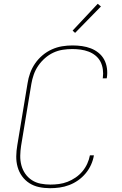

<svg xmlns="http://www.w3.org/2000/svg" viewBox="-20 -982 640 1010"><path d="M243 8Q213 8 185 2Q157 -4 134.5 -18.5Q112 -33 96 -55Q80 -77 72.5 -104Q65 -131 65.5 -160Q66 -189 71 -218L125 -544Q129 -571 138.5 -597.5Q148 -624 164.5 -648Q181 -672 203.5 -691Q226 -710 252.5 -722Q279 -734 306.5 -738.5Q334 -743 361 -743Q387 -743 411.5 -739.5Q436 -736 458 -727.5Q480 -719 498.5 -704Q517 -689 528 -668.5Q539 -648 542.5 -623Q546 -598 542 -573L541 -570H520L521 -573Q524 -595 521 -617Q518 -639 508.5 -657.5Q499 -676 482.5 -689.5Q466 -703 446 -710.5Q426 -718 404.5 -721Q383 -724 360 -724Q335 -724 309.5 -720Q284 -716 260.5 -705Q237 -694 216.5 -676Q196 -658 181 -636Q166 -614 157.5 -589.5Q149 -565 145 -541L91 -215Q87 -189 86.5 -163Q86 -137 92.5 -112.5Q99 -88 113 -68Q127 -48 147.5 -34.5Q168 -21 193.5 -16Q219 -11 245 -11Q267 -11 290 -14Q313 -17 335 -25.5Q357 -34 377.5 -48Q398 -62 413.5 -80.5Q429 -99 439 -121Q449 -143 453 -165H474Q470 -140 459 -115.5Q448 -91 430.5 -70Q413 -49 391 -33.5Q369 -18 344 -8.5Q319 1 293.5 4.5Q268 8 243 8ZM375 -809 362 -821 494 -962 511 -948Z"/></svg>

Font: Iosevka Thin Extended Oblique
Style: Regular
Weight: 100
Width: 7
Italic angle: -9°
Monospace: yes
Designer: Belleve Invis
Foundry: Belleve Invis
Version: Version 32.5.0; ttfautohint (v1.8.4)